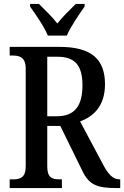

<svg xmlns="http://www.w3.org/2000/svg" viewBox="-20 -951 628 971"><path d="M222 -771H318C337 -816 381 -880 408 -918V-931H363C334 -902 296 -866 270 -832C244 -866 206 -902 177 -931H132V-918C159 -880 204 -816 222 -771ZM29 0H293V-44H281C244 -44 219 -52 219 -109V-314H285L395 -90C430 -15 472 0 569 0H588V-44H584C550 -44 526 -71 498 -125L385 -337C451 -361 511 -413 511 -525C511 -653 441 -714 280 -714H29V-670H46C79 -670 110 -661 110 -604V-109C110 -52 81 -44 46 -44H29ZM267 -363H219V-664H271C360 -664 397 -619 397 -520C397 -417 359 -363 267 -363Z"/></svg>

Font: Noto Serif Myanmar Condensed Medium
Style: Regular
Weight: 500
Width: 3
Designer: Ben Mitchell and the Monotype Design Team
Foundry: Monotype Imaging Inc.
Version: Version 2.106